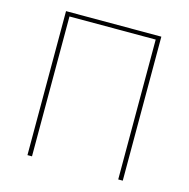

<svg xmlns="http://www.w3.org/2000/svg" viewBox="-103 -798 885 899"><g transform="rotate(15 339.0 -349.0)"><path d="M108 0V-698H570V0H548V-678H130V0Z"/></g></svg>

Font: IBM Plex Sans Thin
Style: Regular
Weight: 250
Designer: Mike Abbink, Paul van der Laan, Pieter van Rosmalen
Foundry: Bold Monday
Version: Version 3.201